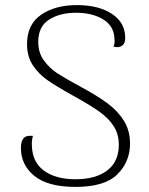

<svg xmlns="http://www.w3.org/2000/svg" viewBox="-20 -721 586 753"><path d="M62 -140Q62 -167 72.5 -179Q83 -191 109 -188Q104 -169 105 -152Q106 -86 152 -52Q198 -18 276 -18Q355 -18 400.5 -52.5Q446 -87 446 -153Q446 -195 426 -226Q406 -257 370.5 -282.5Q335 -308 270 -344Q203 -381 167 -406Q131 -431 108.5 -465.5Q86 -500 86 -548Q86 -625 141 -663Q196 -701 282 -701Q367 -701 419 -666.5Q471 -632 471 -573Q471 -559 466.5 -550.5Q462 -542 451 -538Q443 -536 439 -536Q435 -536 425 -538Q431 -550 429 -567Q428 -618 385.5 -644.5Q343 -671 278 -671Q215 -671 172.5 -644Q130 -617 130 -557Q130 -514 152.5 -483.5Q175 -453 204 -434Q233 -415 294 -382Q361 -346 402 -315.5Q443 -285 466.5 -246.5Q490 -208 490 -158Q490 -87 440.5 -37.5Q391 12 276 12Q168 12 115 -31Q62 -74 62 -140Z"/></svg>

Font: Arima Madurai ExtraLight
Style: Regular
Weight: 275
Designer: Joana Correia and Natanael Gama
Foundry: NDISCOVER
Version: Version 1.019